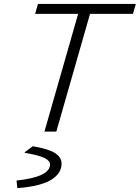

<svg xmlns="http://www.w3.org/2000/svg" viewBox="-20 -675 717 985"><path d="M160.2 -604 174.8 -654.8H676.8L662.1 -604H441.9L269 0H208L380.9 -604ZM68.8 290 64.9 252 65.9 251Q236.8 232.9 236.8 168Q236.8 149.9 208.7 135.7Q180.7 121.6 106.9 108.9V106L147.9 75.2Q229.5 88.9 262.7 110.6Q295.9 132.3 295.9 164.1Q295.9 188 283.9 208Q272 228 246.3 245.1Q220.7 262.2 175.8 273.9Q130.9 285.6 68.8 290Z"/></svg>

Font: IntelOne Mono Light
Style: Italic
Weight: 300
Italic angle: -16°
Designer: Fred Shallcrass
Foundry: Frere-Jones Type LLC
Version: Version 1.200;hotconv 1.1.0;makeotfexe 2.6.0;FJTRelease1.2